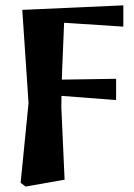

<svg xmlns="http://www.w3.org/2000/svg" viewBox="-20 -508 503 722"><path d="M57.6 179.3 76.1 193.6 222.9 167.7 210.7 -103.3C210.7 -192.1 214.8 -274.2 222.6 -459L178.5 -425.1L443.8 -407.9V-487.9L63.8 -470.9L87.3 -120.4L57.6 179.3ZM122.2 -154.3 416.6 -131.7V-211.7L122.2 -207.2V-154.3Z"/></svg>

Font: Source Serif Variable
Style: Regular
Weight: 389
Designer: Frank Grießhammer
Foundry: Adobe Systems Incorporated
Version: Version 3.001;hotconv 1.0.111;makeotfexe 2.5.65597